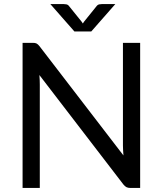

<svg xmlns="http://www.w3.org/2000/svg" viewBox="-20 -928 804 948"><path d="M672 -716.5H587V-209C587 -201.7 587.2 -193.9 587.8 -185.8C588.2 -177.6 588.8 -169.2 589.5 -160.5L175 -700C172.3 -703.3 169.8 -706.1 167.5 -708.2C165.2 -710.4 162.8 -712.1 160.5 -713.2C158.2 -714.4 155.5 -715.2 152.5 -715.8C149.5 -716.2 145.8 -716.5 141.5 -716.5H91.5V0H176.5V-510.5C176.5 -517.5 176.3 -525 176 -533C175.7 -541 175.2 -549.2 174.5 -557.5L589 -17.5C594 -11.2 599.1 -6.7 604.2 -4C609.4 -1.3 615.8 0 623.5 0H672ZM549.5 -908H484.5C480.5 -908 475.8 -907.5 470.2 -906.5C464.8 -905.5 459.8 -902 455.5 -896L395 -821L389 -812L383 -821L322 -896.5C318 -902.2 313.2 -905.5 307.8 -906.5C302.2 -907.5 297.5 -908 293.5 -908H228.5L347.5 -772.5H430.5Z"/></svg>

Font: LatoLatin
Style: Regular
Weight: 400
Designer: Lukasz Dziedzic with Adam Twardoch and Botio Nikoltchev
Foundry: tyPoland Lukasz Dziedzic
Version: Version 2.015; 2015-08-06; http://www.latofonts.com/